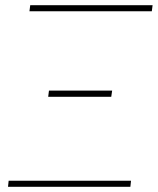

<svg xmlns="http://www.w3.org/2000/svg" viewBox="-20 -723 610 743"><path d="M570.5 -703 567.5 -679.5H94L97 -703ZM487 -23.5 484.5 0H11L13.5 -23.5ZM169.5 -372.5H414L410.5 -348.5H166.5Z"/></svg>

Font: Lato ExtraLight
Style: Italic
Weight: 275
Italic angle: -7°
Designer: Lukasz Dziedzic with Adam Twardoch and Botio Nikoltchev
Foundry: tyPoland Lukasz Dziedzic
Version: Version 2.015; 2015-08-06; http://www.latofonts.com/